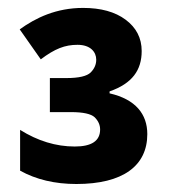

<svg xmlns="http://www.w3.org/2000/svg" viewBox="-20 -873 428 485"><path d="M189.9 -853C122.1 -853 70.3 -828.1 29.8 -798.8L83 -723.1C118.7 -750 144 -759.8 175.8 -759.8C208.5 -759.8 223.1 -741.7 223.1 -722.2C223.1 -710 218.3 -699.2 209 -689.9C199.7 -680.7 179.2 -675.8 147.9 -675.8H106V-589.8H159.2C189.9 -589.8 210 -585.4 219.2 -576.7C228.5 -567.4 232.9 -557.1 232.9 -545.9C232.9 -517.1 211.4 -502.9 168.9 -502.9C121.1 -502.9 75.2 -517.1 30.8 -544.9V-441.9C71.3 -419.4 118.7 -408.2 172.9 -408.2C290.5 -408.2 352.1 -454.1 352.1 -534.2C352.1 -584.5 322.8 -622.1 256.8 -637.2V-642.1C314 -662.1 337.9 -695.8 337.9 -744.1C337.9 -776.9 324.2 -803.2 297.4 -823.2C270.5 -843.3 234.4 -853 189.9 -853Z"/></svg>

Font: Noto Reveo Sans
Style: Regular
Weight: 800
Designer: Monotype Design Team
Foundry: Monotype Imaging Inc.
Version: Version 2.007